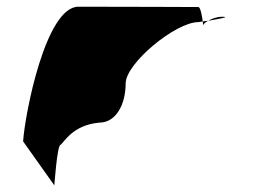

<svg xmlns="http://www.w3.org/2000/svg" viewBox="-20 -567 827 573"><path d="M49 -145 142 -14C142 -6 150 -135 161 -135C171 -142 197 -194 276 -201C328 -201 355 -258 355 -318C355 -378 504 -501 572 -501C572 -501 577 -502 585 -503C583 -520 578 -546 572 -546C572 -546 356 -547 214 -547C116 -547 54 -225 49 -145ZM585 -503C586 -498 586 -494 586 -491C586 -494 592 -500 601 -505C595 -504 590 -504 585 -503ZM601 -505C631 -510 670 -517 643 -517C627 -517 612 -511 601 -505Z"/></svg>

Font: Ampere
Style: UltExt
Weight: 400
Version: Version 1